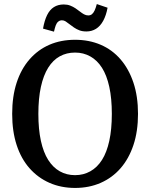

<svg xmlns="http://www.w3.org/2000/svg" viewBox="-20 -916 740 946"><path d="M350 10Q281 10 224 -15Q167 -40 125.5 -87Q84 -134 62 -201.5Q40 -269 40 -355Q40 -441 62 -508.5Q84 -576 125.5 -623.5Q167 -671 223.5 -695.5Q280 -720 350 -720Q419 -720 476 -695.5Q533 -671 574 -623.5Q615 -576 637.5 -508.5Q660 -441 660 -355Q660 -269 637.5 -201.5Q615 -134 574 -87Q533 -40 476 -15Q419 10 350 10ZM350 -53Q391 -53 425 -72Q459 -91 482.5 -128Q506 -165 518.5 -222Q531 -279 531 -355Q531 -431 518.5 -488Q506 -545 482.5 -582Q459 -619 425 -638Q391 -657 350 -657Q308 -657 274.5 -638.5Q241 -620 217.5 -582.5Q194 -545 181.5 -488Q169 -431 169 -355Q169 -279 181.5 -222Q194 -165 217.5 -128Q241 -91 274.5 -72Q308 -53 350 -53ZM406 -761Q386 -761 371.5 -766.5Q357 -772 344.5 -780.5Q332 -789 322 -797Q312 -805 303.5 -810.5Q295 -816 285 -816Q275 -816 267 -809.5Q259 -803 254.5 -790.5Q250 -778 246 -760L192 -775Q199 -815 212 -841.5Q225 -868 245.5 -881Q266 -894 294 -894Q312 -894 326 -888.5Q340 -883 352 -875Q364 -867 374 -859Q384 -851 394 -845.5Q404 -840 415 -840Q426 -840 433.5 -846.5Q441 -853 446.5 -865Q452 -877 457 -896L510 -878Q503 -840 488.5 -813.5Q474 -787 453 -774Q432 -761 406 -761Z"/></svg>

Font: Roboto Serif 28pt Condensed Medium
Style: Regular
Weight: 500
Width: 3
Designer: Greg Gazdowicz
Foundry: Commercial Type
Version: Version 1.008